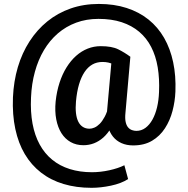

<svg xmlns="http://www.w3.org/2000/svg" viewBox="-20 -713 936 955"><path d="M852.5 -257.8Q850.6 -209 838.1 -161.4Q825.7 -113.8 800.5 -75Q775.4 -36.1 736.3 -12.9Q697.3 10.3 642.1 10.3Q609.9 10.3 584.5 -1Q559.1 -12.2 542 -33.4Q524.9 -54.7 517.1 -84.7Q509.3 -114.7 511.7 -151.9L536.6 -430.7H628.4L604 -151.9Q601.1 -124 605 -106.4Q608.9 -88.9 617.2 -79.3Q625.5 -69.8 636.5 -65.9Q647.5 -62 658.2 -62Q683.1 -62 703.4 -76.9Q723.6 -91.8 738.3 -118.2Q752.9 -144.5 761.2 -179.4Q769.5 -214.4 771 -254.9Q773.9 -321.8 764.4 -378.4Q754.9 -435.1 731.9 -479.5Q709 -523.9 672.4 -554.9Q635.7 -585.9 585.4 -602.5Q535.2 -619.1 469.7 -619.1Q409.7 -619.1 358.9 -600.3Q308.1 -581.5 267.8 -546.9Q227.5 -512.2 198.7 -463.9Q169.9 -415.5 153.6 -356Q137.2 -296.4 134.3 -228.5Q130.9 -156.7 141.8 -97.9Q152.8 -39.1 177.5 5.9Q202.1 50.8 239.7 81.5Q277.3 112.3 327.1 127.9Q377 143.6 437.5 143.6Q480 143.6 524.2 133.8Q568.4 124 598.6 108.9L617.2 177.7Q583 199.7 532 210.4Q481 221.2 435.5 221.2Q358.9 221.2 295.7 202.1Q232.4 183.1 184.1 145.5Q135.7 107.9 103.5 53.7Q71.3 -0.5 56.2 -71.3Q41 -142.1 44.4 -228.5Q47.9 -308.6 68.8 -379.2Q89.8 -449.7 127 -507.3Q164.1 -564.9 215.6 -606.7Q267.1 -648.4 331.5 -670.9Q396 -693.4 471.7 -693.4Q547.9 -693.4 609.9 -673.3Q671.9 -653.3 718.8 -615.7Q765.6 -578.1 796.4 -524.4Q827.1 -470.7 841.3 -403.6Q855.5 -336.4 852.5 -257.8ZM357.9 -208.5Q355 -176.3 357.9 -150.6Q360.8 -125 369.4 -107.9Q377.9 -90.8 392.1 -81.8Q406.2 -72.8 425.3 -72.8Q436.5 -72.8 449.7 -78.4Q462.9 -84 475.8 -96.9Q488.8 -109.9 500.7 -132.1Q512.7 -154.3 521 -188L560.1 -142.1Q548.8 -104.5 532 -76.2Q515.1 -47.9 493.7 -28.8Q472.2 -9.8 447.3 -0.2Q422.4 9.3 395 9.3Q359.4 9.3 331.5 -6.3Q303.7 -22 285.6 -50.5Q267.6 -79.1 259.8 -119.1Q252 -159.2 256.8 -208.5Q262.2 -258.8 276.1 -301.5Q290 -344.2 311 -377.9Q332 -411.6 358.6 -435.3Q385.3 -459 416.3 -471.2Q447.3 -483.4 481 -483.4Q536.6 -483.4 568.4 -467.5Q600.1 -451.7 628.4 -430.7L580.6 -367.7Q566.4 -380.9 543.7 -392.8Q521 -404.8 489.7 -404.8Q461.4 -404.8 439.2 -392.1Q417 -379.4 400.4 -354.5Q383.8 -329.6 373 -293.2Q362.3 -256.8 357.9 -208.5Z"/></svg>

Font: Roboto SemiBold
Style: Regular
Weight: 600
Designer: Christian Robertson
Foundry: Google
Version: Version 3.009; 2024